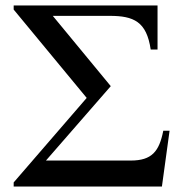

<svg xmlns="http://www.w3.org/2000/svg" viewBox="-20 -682 664 702"><path d="M600 -204H577C562 -128 535 -95 458 -95H148L385 -367L173 -624H381C469 -624 516 -603 531 -501H556V-662H30V-647L297 -324L30 -15V0H572Z"/></svg>

Font: STIXGeneral
Style: Regular
Weight: 400
Designer: MicroPress Inc., with final additions and corrections provided by Coen Hoffman, Elsevier (retired)
Version: Version 1.1.0